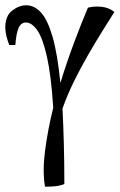

<svg xmlns="http://www.w3.org/2000/svg" viewBox="-30 -475 452 725"><path d="M140 230Q130 173 140 95Q150 17 171 -68Q163 -192 147 -262Q131 -332 110.5 -361Q90 -390 68 -390Q49 -390 40 -369Q31 -348 28 -305H5Q-2 -323 -6 -339.5Q-10 -356 -10 -372Q-10 -415 16 -435Q42 -455 69 -455Q100 -455 125 -427.5Q150 -400 168.5 -336Q187 -272 198 -162Q222 -240 249.5 -313.5Q277 -387 302 -446Q325 -452 352.5 -449.5Q380 -447 402 -430Q385 -403 359 -361.5Q333 -320 304 -270Q275 -220 249 -167Q223 -114 206 -65Q209 -6 211 65.5Q213 137 213 220Q195 227 176.5 228.5Q158 230 140 230Z"/></svg>

Font: Bona Nova SC
Style: Regular
Weight: 400
Designer: Mateusz Machalski
Foundry: Capitalics
Version: Version 4.001; ttfautohint (v1.8.4.7-5d5b)